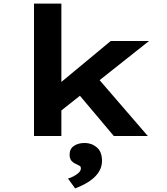

<svg xmlns="http://www.w3.org/2000/svg" viewBox="-20 -760 935 1073"><path d="M312 -134 265 -254 599 -531H813ZM170 0V-740H323V0ZM616 0 376 -285 484 -373 806 0ZM400 293 360 238Q374 234 390.5 225.5Q407 217 419.5 205.5Q432 194 432 181Q432 171 425.5 167Q419 163 408 158Q389 150 379 138Q369 126 369 104Q369 72 393 55.5Q417 39 453 39Q492 39 521 63.5Q550 88 550 139Q550 167 538 190.5Q526 214 505 233Q484 252 456.5 267Q429 282 400 293Z"/></svg>

Font: Lexend Peta
Style: Bold
Weight: 700
Designer: Bonnie Shaver-Troup, Thomas Jockin
Foundry: Lexend
Version: Version 1.007